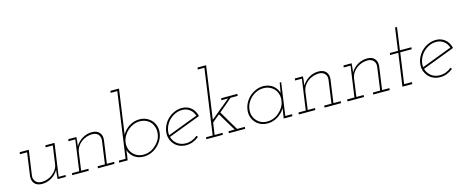

<svg xmlns="http://www.w3.org/2000/svg" viewBox="-41 -1377 4841 2012"><g transform="rotate(-15 2379.0 -371.5)"><path d="M399 0H488L491 -20H416L466 -375H367L364 -354H442L414 -159Q410 -127 392.5 -100.5Q375 -74 350 -55Q324 -35 293 -24.5Q262 -14 229 -14Q186 -16 165.5 -41.5Q145 -67 148 -102L187 -375H88L85 -354H163L128 -105Q123 -55 149.5 -24Q176 7 230 7Q286 7 334 -21.5Q382 -50 409 -98L404 -53Z M839 -21 837 0H1016L1018 -21H939L974 -270Q980 -320 953 -351Q926 -382 872 -382Q816 -382 768 -353Q720 -324 693 -277Q695 -291 696 -301.5Q697 -312 699 -326L703 -375H615L612 -354H686L639 -21H560L558 0H737L739 -21H660L687 -216Q692 -248 709 -274.5Q726 -301 752 -321Q777 -340 808.5 -350.5Q840 -361 873 -361Q916 -359 936.5 -333.5Q957 -308 953 -273L918 -21Z M1159 0 1167 -50Q1169 -65 1170.5 -79.5Q1172 -94 1174 -109Q1187 -60 1229.5 -27Q1272 6 1335 6Q1375 6 1412.5 -9Q1450 -24 1480 -51Q1510 -77 1530.5 -112Q1551 -147 1557 -188Q1563 -228 1552.5 -264Q1542 -300 1519 -326Q1496 -352 1462.5 -367.5Q1429 -383 1389 -383Q1327 -383 1276.5 -350.5Q1226 -318 1198 -268Q1200 -282 1202 -296.5Q1204 -311 1206 -326L1266 -750H1173L1170 -729H1242L1142 -21H1069L1066 0ZM1535 -188Q1531 -151 1512.5 -120Q1494 -89 1467 -66Q1440 -41 1406.5 -27.5Q1373 -14 1337 -14Q1301 -14 1271.5 -27.5Q1242 -41 1222 -64Q1201 -88 1191.5 -119.5Q1182 -151 1187 -188Q1192 -224 1210.5 -255.5Q1229 -287 1256 -311Q1283 -335 1316 -348.5Q1349 -362 1386 -362Q1422 -362 1451.5 -349Q1481 -336 1502 -312Q1522 -288 1531 -256Q1540 -224 1535 -188Z M1846 -362Q1893 -362 1927.5 -335.5Q1962 -309 1975 -266Q1893 -235 1811.5 -204Q1730 -173 1647 -141Q1642 -182 1656.5 -222Q1671 -262 1698 -293Q1726 -324 1764.5 -343Q1803 -362 1846 -362ZM2001 -255Q1995 -282 1982.5 -305Q1970 -328 1952 -344Q1932 -363 1905.5 -373Q1879 -383 1849 -383Q1808 -383 1770.5 -367.5Q1733 -352 1703 -326Q1673 -300 1653 -264Q1633 -228 1627 -188Q1621 -147 1631.5 -112Q1642 -77 1665 -50Q1687 -24 1720.5 -9Q1754 6 1795 6Q1834 6 1869 -8Q1904 -22 1934 -46Q1931 -50 1928 -54Q1925 -58 1922 -62Q1897 -40 1864 -27Q1831 -14 1797 -14Q1741 -14 1702.5 -44Q1664 -74 1651 -122Q1739 -156 1826 -188.5Q1913 -221 2001 -255Z M2259 -21 2257 0H2434L2436 -21H2352Q2321 -73 2289.5 -126Q2258 -179 2227 -233Q2267 -266 2298 -292.5Q2329 -319 2370 -354H2447L2450 -375H2274L2271 -354H2343L2131 -180L2211 -750H2118L2115 -729H2187L2087 -21H2015L2013 0H2192L2194 -21H2108L2127 -151L2208 -218Q2237 -168 2266.5 -119Q2296 -70 2326 -21Z M2509 -188Q2503 -147 2513.5 -112Q2524 -77 2547 -51Q2569 -24 2602.5 -9Q2636 6 2677 6Q2719 6 2757 -10Q2795 -26 2824 -53Q2838 -65 2849.5 -79.5Q2861 -94 2869 -109Q2867 -94 2864.5 -80Q2862 -66 2860 -51L2852 0H2946L2949 -21H2875L2925 -375H2909Q2905 -348 2899.5 -321Q2894 -294 2890 -267Q2884 -291 2869.5 -312.5Q2855 -334 2835 -350Q2813 -366 2787 -374.5Q2761 -383 2731 -383Q2690 -383 2652.5 -367.5Q2615 -352 2585 -326Q2555 -300 2535 -264Q2515 -228 2509 -188ZM2530 -188Q2535 -224 2552.5 -255.5Q2570 -287 2597 -311Q2624 -335 2657.5 -348.5Q2691 -362 2728 -362Q2764 -362 2794 -348.5Q2824 -335 2845 -311Q2865 -287 2874 -255.5Q2883 -224 2878 -188Q2873 -151 2855 -120Q2837 -89 2810 -66Q2783 -41 2749 -27.5Q2715 -14 2679 -14Q2642 -14 2613 -27.5Q2584 -41 2564 -65Q2543 -88 2534 -119.5Q2525 -151 2530 -188Z M3297 -21 3295 0H3474L3476 -21H3397L3432 -270Q3438 -320 3411 -351Q3384 -382 3330 -382Q3274 -382 3226 -353Q3178 -324 3151 -277Q3153 -291 3154 -301.5Q3155 -312 3157 -326L3161 -375H3073L3070 -354H3144L3097 -21H3018L3016 0H3195L3197 -21H3118L3145 -216Q3150 -248 3167 -274.5Q3184 -301 3210 -321Q3235 -340 3266.5 -350.5Q3298 -361 3331 -361Q3374 -359 3394.5 -333.5Q3415 -308 3411 -273L3376 -21Z M3825 -21 3823 0H4002L4004 -21H3925L3960 -270Q3966 -320 3939 -351Q3912 -382 3858 -382Q3802 -382 3754 -353Q3706 -324 3679 -277Q3681 -291 3682 -301.5Q3683 -312 3685 -326L3689 -375H3601L3598 -354H3672L3625 -21H3546L3544 0H3723L3725 -21H3646L3673 -216Q3678 -248 3695 -274.5Q3712 -301 3738 -321Q3763 -340 3794.5 -350.5Q3826 -361 3859 -361Q3902 -359 3922.5 -333.5Q3943 -308 3939 -273L3904 -21Z M4226 -619 4192 -375H4104L4101 -354H4190L4140 0H4247L4249 -21H4164L4211 -354H4335L4338 -375H4213L4247 -619Z M4602 -362Q4649 -362 4683.5 -335.5Q4718 -309 4731 -266Q4649 -235 4567.5 -204Q4486 -173 4403 -141Q4398 -182 4412.5 -222Q4427 -262 4454 -293Q4482 -324 4520.5 -343Q4559 -362 4602 -362ZM4757 -255Q4751 -282 4738.5 -305Q4726 -328 4708 -344Q4688 -363 4661.5 -373Q4635 -383 4605 -383Q4564 -383 4526.5 -367.5Q4489 -352 4459 -326Q4429 -300 4409 -264Q4389 -228 4383 -188Q4377 -147 4387.5 -112Q4398 -77 4421 -50Q4443 -24 4476.5 -9Q4510 6 4551 6Q4590 6 4625 -8Q4660 -22 4690 -46Q4687 -50 4684 -54Q4681 -58 4678 -62Q4653 -40 4620 -27Q4587 -14 4553 -14Q4497 -14 4458.5 -44Q4420 -74 4407 -122Q4495 -156 4582 -188.5Q4669 -221 4757 -255Z"/></g></svg>

Font: Josefin Slab ExtraLight
Style: Italic
Weight: 250
Italic angle: -12°
Designer: Santiago Orozco
Foundry: Typemade
Version: Version 2.100